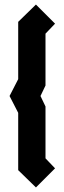

<svg xmlns="http://www.w3.org/2000/svg" viewBox="-20 -662 280 844"><path d="M138 -642 222 -558 180 -514V-286L158 -240L180 -194V34L222 78L138 162L60 86V-166L22 -240L60 -314V-566Z"/></svg>

Font: SOV_raksil
Style: Book
Weight: 400
Version: Version 1.00